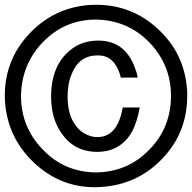

<svg xmlns="http://www.w3.org/2000/svg" viewBox="-33 -762 804 804"><path d="M473 -437Q454 -513 403 -527Q391 -530 375 -530Q299 -530 268 -454Q250 -413 250 -358Q250 -279 286 -234Q310 -201 354 -190Q359 -189 364.5 -188.5Q370 -188 375 -188Q456 -188 479 -302L481 -312H552L546 -282Q539 -255 530.5 -233.5Q522 -212 511 -196Q462 -126 375 -126Q274 -126 220 -211Q181 -271 181 -357Q181 -487 261 -552Q310 -592 378 -592Q498 -592 537 -463L538 -462L544 -437ZM369 -742Q521 -742 630 -639Q738 -539 750 -391Q751 -384 751 -376.5Q751 -369 751 -361Q751 -205 645 -96Q541 12 389 21L364 22Q219 22 110 -80Q3 -181 -11 -324Q-12 -332 -12.5 -341Q-13 -350 -13 -360Q-13 -512 90 -621Q192 -729 339 -741ZM369 -680Q239 -680 148 -587Q57 -494 55 -360Q55 -230 146 -136Q234 -43 365 -40Q500 -40 592 -135Q683 -227 683 -361Q683 -491 591 -586Q500 -678 369 -680Z"/></svg>

Font: Ekushey Lalsalu
Style: Regular
Weight: 400
Designer: Al Mamun Sumon
Foundry: Al Mamun Sumon
Version: Version 1.0